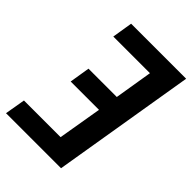

<svg xmlns="http://www.w3.org/2000/svg" viewBox="-215 -832 930 930"><g transform="rotate(45 250.0 -367.5)"><path d="M1 0 19 -105H270L308 -330H114L131 -435H325L357 -630H106L123 -735H500L378 0Z"/></g></svg>

Font: Iosevka SS04 Extrabold
Style: Italic
Weight: 800
Italic angle: -9°
Monospace: yes
Designer: Belleve Invis
Foundry: Belleve Invis
Version: Version 19.0.0; ttfautohint (v1.8.4)